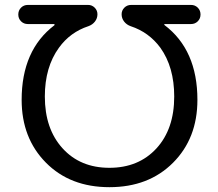

<svg xmlns="http://www.w3.org/2000/svg" viewBox="-20 -775 891 784"><path d="M652.3 -676.8Q651.4 -676.8 650.9 -675.3Q650.4 -673.8 651.4 -672.9Q786.1 -571.3 786.1 -367.2Q786.1 -210 686.5 -110.4Q586.9 -10.7 426.8 -10.7Q266.6 -10.7 167.5 -110.8Q68.4 -210.9 68.4 -367.2Q68.4 -570.3 202.1 -671.9Q203.1 -673.8 202.6 -675.3Q202.1 -676.8 201.2 -676.8H93.8Q77.1 -676.8 65.9 -688Q54.7 -699.2 54.7 -715.8Q54.7 -732.4 65.9 -743.7Q77.1 -754.9 93.8 -754.9H339.8Q355.5 -754.9 366.7 -743.7Q377.9 -732.4 377.9 -716.8Q377.9 -700.2 367.7 -687Q357.4 -673.8 340.8 -668Q266.6 -643.6 220.7 -580.1Q163.1 -501 163.1 -380.9Q163.1 -249 235.4 -169.4Q307.6 -89.8 426.8 -89.8Q545.9 -89.8 618.7 -168.9Q691.4 -248 691.4 -380.9Q691.4 -501 634.8 -580.1Q587.9 -643.6 513.7 -668Q497.1 -673.8 486.8 -687Q476.6 -700.2 476.6 -716.8Q476.6 -732.4 487.8 -743.7Q499 -754.9 515.6 -754.9H759.8Q776.4 -754.9 787.6 -743.7Q798.8 -732.4 798.8 -715.8Q798.8 -699.2 787.6 -688Q776.4 -676.8 759.8 -676.8Z"/></svg>

Font: Gen Jyuu Gothic Regular
Style: Regular
Weight: 400
Designer: [Source Han Sans]
Ryoko NISHIZUKA  (kana & ideographs); Paul D. Hunt (Latin, Greek & Cyrillic); Wenlong ZHANG  (bopomofo
Version: Version 1.002.20150607